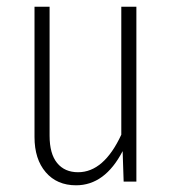

<svg xmlns="http://www.w3.org/2000/svg" viewBox="-20 -542 515 573"><path d="M387 0H349L346 -91Q293 11 207 11Q150 11 116.5 -28Q83 -67 83 -133V-522H128V-137Q128 -83 150.5 -55.5Q173 -28 213 -28Q290 -28 342 -140V-522H387Z"/></svg>

Font: Fira Sans Extra Condensed ExtraLight
Style: Regular
Weight: 275
Width: 1
Designer: Carrois Corporate & Edenspiekermann AG
Foundry: Carrois Corporate GbR & Edenspiekermann AG
Version: Version 4.203